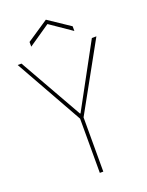

<svg xmlns="http://www.w3.org/2000/svg" viewBox="-162 -958 795 1038"><g transform="rotate(-20 236.0 -439.0)"><path d="M227 0V-312L9 -700H31L236 -338H239L436 -700H462L247 -312V0ZM112 -768V-795L236 -878L360 -795V-768L236 -853Z"/></g></svg>

Font: DM Sans 36pt Thin
Style: Regular
Weight: 250
Designer: Colophon Foundry, Jonny Pinhorn
Foundry: Colophon Foundry
Version: Version 4.004;gftools[0.9.30]